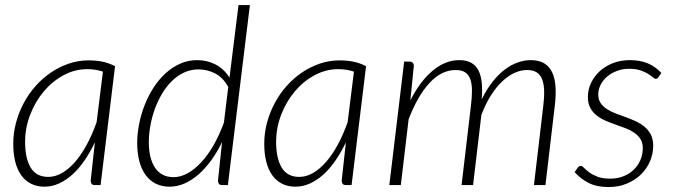

<svg xmlns="http://www.w3.org/2000/svg" viewBox="-20 -748 2726 776"><path d="M386.5 0H363.5Q353.5 0 350 -5.5Q346.5 -11 346.5 -18L363.5 -173Q344.5 -133 321.8 -99.8Q299 -66.5 273 -43Q247 -19.5 218.5 -6.5Q190 6.5 159.5 6.5Q128.5 6.5 104.8 -5.8Q81 -18 65.2 -40.5Q49.5 -63 41.5 -95Q33.5 -127 33.5 -167Q33.5 -210.5 44.8 -252.2Q56 -294 76 -331.5Q96 -369 124 -400.5Q152 -432 186 -455Q220 -478 258.5 -491Q297 -504 338 -504Q367.5 -504 393.8 -498.8Q420 -493.5 445 -480.5ZM175 -33Q203.5 -33 231 -49Q258.5 -65 283.8 -94Q309 -123 331 -163.8Q353 -204.5 370.5 -254L396 -458.5Q366.5 -468.5 332.5 -468.5Q282.5 -468.5 237 -444Q191.5 -419.5 157 -378.5Q122.5 -337.5 102 -284.5Q81.5 -231.5 81.5 -174.5Q81.5 -107.5 104.2 -70.2Q127 -33 175 -33Z M878 0Q868 0 864.5 -5.5Q861 -11 861 -18L877.5 -174Q858 -133.5 833.8 -100.2Q809.5 -67 782.5 -43.2Q755.5 -19.5 726 -6.5Q696.5 6.5 666 6.5Q633.5 6.5 609 -6Q584.5 -18.5 568 -41.5Q551.5 -64.5 543 -97Q534.5 -129.5 534.5 -170Q534.5 -208 542.5 -247.8Q550.5 -287.5 565.2 -324.8Q580 -362 601.2 -394.8Q622.5 -427.5 649.5 -452Q676.5 -476.5 708.5 -490.8Q740.5 -505 777 -505Q817.5 -505 851.5 -487.2Q885.5 -469.5 907.5 -434L944 -727.5H990L901 0ZM681.5 -32Q710 -32 738.5 -47.8Q767 -63.5 793.8 -92.5Q820.5 -121.5 843.8 -162.2Q867 -203 885 -252.5L902.5 -396.5Q881 -435.5 849 -451.5Q817 -467.5 782.5 -467.5Q751 -467.5 723.8 -454.8Q696.5 -442 674.2 -420Q652 -398 634.8 -369Q617.5 -340 605.8 -307.5Q594 -275 587.8 -240.5Q581.5 -206 581.5 -174Q581.5 -107 607 -69.5Q632.5 -32 681.5 -32Z M1401 0H1378Q1368 0 1364.5 -5.5Q1361 -11 1361 -18L1378 -173Q1359 -133 1336.2 -99.8Q1313.5 -66.5 1287.5 -43Q1261.5 -19.5 1233 -6.5Q1204.5 6.5 1174 6.5Q1143 6.5 1119.2 -5.8Q1095.5 -18 1079.8 -40.5Q1064 -63 1056 -95Q1048 -127 1048 -167Q1048 -210.5 1059.2 -252.2Q1070.5 -294 1090.5 -331.5Q1110.5 -369 1138.5 -400.5Q1166.5 -432 1200.5 -455Q1234.5 -478 1273 -491Q1311.5 -504 1352.5 -504Q1382 -504 1408.2 -498.8Q1434.5 -493.5 1459.5 -480.5ZM1189.5 -33Q1218 -33 1245.5 -49Q1273 -65 1298.2 -94Q1323.5 -123 1345.5 -163.8Q1367.5 -204.5 1385 -254L1410.5 -458.5Q1381 -468.5 1347 -468.5Q1297 -468.5 1251.5 -444Q1206 -419.5 1171.5 -378.5Q1137 -337.5 1116.5 -284.5Q1096 -231.5 1096 -174.5Q1096 -107.5 1118.8 -70.2Q1141.5 -33 1189.5 -33Z M1553.5 0 1613.5 -499H1635Q1652.5 -499 1652.5 -481L1638.5 -342Q1677.5 -419.5 1728.5 -462.2Q1779.5 -505 1836 -505Q1865 -505 1884 -494.5Q1903 -484 1913.5 -463.8Q1924 -443.5 1927 -414Q1930 -384.5 1927 -346.5Q1946.5 -386.5 1969.8 -416.2Q1993 -446 2018.8 -465.8Q2044.5 -485.5 2071.5 -495.2Q2098.5 -505 2125 -505Q2157.5 -505 2178.8 -492.5Q2200 -480 2211.5 -456Q2223 -432 2225.2 -397.2Q2227.5 -362.5 2222 -318L2184.5 0H2138L2175.5 -318Q2180 -353.5 2179.2 -381Q2178.5 -408.5 2171.2 -427.2Q2164 -446 2149.2 -455.5Q2134.5 -465 2110 -465Q2085.5 -465 2060.2 -453.8Q2035 -442.5 2010.8 -420Q1986.5 -397.5 1964.8 -363.5Q1943 -329.5 1925.5 -283.5L1892 0H1845.5L1883 -318Q1887.5 -353.5 1887.5 -381Q1887.5 -408.5 1881 -427.2Q1874.5 -446 1860.2 -455.5Q1846 -465 1821.5 -465Q1764.5 -465 1716.2 -413Q1668 -361 1631.5 -266L1600 0Z M2641.5 -436.5Q2637.5 -429.5 2630.5 -429.5Q2625.5 -429.5 2618.2 -435.8Q2611 -442 2598.8 -449.8Q2586.5 -457.5 2568 -463.8Q2549.5 -470 2522 -470Q2496.5 -470 2473.8 -461.5Q2451 -453 2434.2 -438.8Q2417.5 -424.5 2407.8 -405.8Q2398 -387 2398 -366Q2398 -345.5 2407.5 -331.5Q2417 -317.5 2432.8 -307.2Q2448.5 -297 2468.2 -289.5Q2488 -282 2509 -274.5Q2530 -267 2549.8 -257.8Q2569.5 -248.5 2585.2 -235.5Q2601 -222.5 2610.5 -203.8Q2620 -185 2620 -158.5Q2620 -126.5 2607.2 -96.5Q2594.5 -66.5 2570.8 -43.2Q2547 -20 2513.8 -6Q2480.5 8 2439.5 8Q2391.5 8 2358.8 -8.8Q2326 -25.5 2302.5 -52.5L2314.5 -69.5Q2320 -77.5 2328 -77.5Q2333 -77.5 2340.5 -69.5Q2348 -61.5 2361 -51.8Q2374 -42 2394.5 -34Q2415 -26 2446 -26Q2476 -26 2500.2 -35.8Q2524.5 -45.5 2541.8 -62.5Q2559 -79.5 2568.5 -101.8Q2578 -124 2578 -149Q2578 -171 2568.5 -186Q2559 -201 2543.2 -211.8Q2527.5 -222.5 2507.8 -230Q2488 -237.5 2467 -244.8Q2446 -252 2426.2 -260.8Q2406.5 -269.5 2390.8 -282Q2375 -294.5 2365.5 -312.5Q2356 -330.5 2356 -356.5Q2356 -385.5 2368.5 -412.2Q2381 -439 2403.5 -459.8Q2426 -480.5 2457.2 -492.8Q2488.5 -505 2525.5 -505Q2567.5 -505 2598.2 -492Q2629 -479 2653 -453Z"/></svg>

Font: Lato Light
Style: Italic
Weight: 300
Italic angle: -7°
Designer: Lukasz Dziedzic
Foundry: tyPoland Lukasz Dziedzic
Version: Version 2.007; 2014-02-27